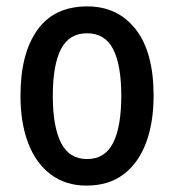

<svg xmlns="http://www.w3.org/2000/svg" viewBox="-20 -570 544 600"><path d="M460 -271Q460 -187 436.5 -124Q413 -61 366.5 -25.5Q320 10 250 10Q185 10 138.5 -25Q92 -60 68 -123Q44 -186 44 -271Q44 -402 96.5 -476Q149 -550 253 -550Q348 -550 404 -478.5Q460 -407 460 -271ZM145 -270Q145 -175 170.5 -124Q196 -73 252 -73Q308 -73 333.5 -123.5Q359 -174 359 -271Q359 -367 333.5 -416.5Q308 -466 252 -466Q196 -466 170.5 -416.5Q145 -367 145 -270Z"/></svg>

Font: Noto Sans Hebrew Condensed Medium
Style: Regular
Weight: 500
Width: 3
Designer: Monotype Design Team
Foundry: Monotype Imaging Inc.
Version: Version 2.004; ttfautohint (v1.8.4.7-5d5b)